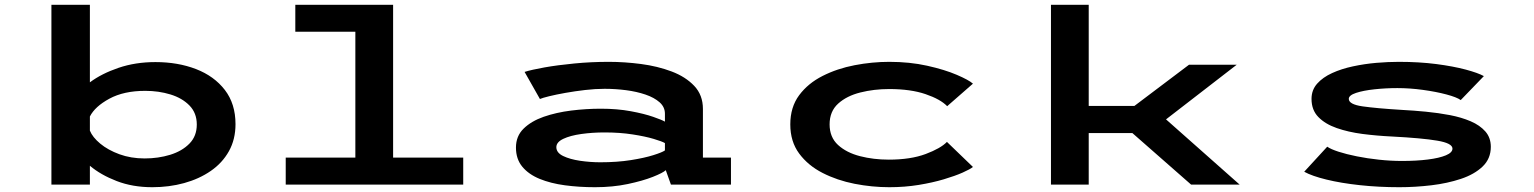

<svg xmlns="http://www.w3.org/2000/svg" viewBox="-20 -770 6400 801"><path d="M194.5 0V-750H355V-426.5Q404 -463 474.5 -487Q545 -511 628.5 -511Q722 -511 797.8 -481.8Q873.5 -452.5 918 -394.8Q962.5 -337 962.5 -252Q962.5 -188.5 935 -139.2Q907.5 -90 859.2 -56.8Q811 -23.5 748.2 -6.2Q685.5 11 615.5 11Q533 11 466.5 -14.8Q400 -40.5 355 -78.5V0ZM586 -391Q496.5 -391 436.2 -358.2Q376 -325.5 355 -284V-225Q366 -197.5 398.2 -170.8Q430.5 -144 478.2 -126.5Q526 -109 583.5 -109Q640 -109 689.8 -124.2Q739.5 -139.5 770.2 -170.8Q801 -202 801 -250.5Q801 -298.5 770.5 -329.8Q740 -361 691 -376Q642 -391 586 -391Z M1172 0V-112.5H1462.5V-637.5H1212V-750H1620V-112.5H1912.5V0Z M2462 11Q2396 11 2336.5 3Q2277 -5 2231.2 -23.8Q2185.5 -42.5 2159 -74.5Q2132.5 -106.5 2132.5 -154.5Q2132.5 -202 2164.2 -233.2Q2196 -264.5 2248.2 -282.8Q2300.5 -301 2363 -308.8Q2425.5 -316.5 2486.5 -316.5Q2555 -316.5 2611.5 -306Q2668 -295.5 2705.2 -282.5Q2742.5 -269.5 2754 -262.5V-295.5Q2754 -323.5 2731.8 -343.2Q2709.5 -363 2672.8 -375.5Q2636 -388 2591.5 -393.8Q2547 -399.5 2502.5 -399.5Q2463.5 -399.5 2420.8 -394.5Q2378 -389.5 2338.8 -382.5Q2299.5 -375.5 2271 -368.5Q2242.5 -361.5 2232.5 -357L2168.5 -470Q2197 -479 2251.8 -488.8Q2306.5 -498.5 2376.5 -505.2Q2446.5 -512 2520 -512Q2585.5 -512 2654.2 -503Q2723 -494 2781.5 -472Q2840 -450 2876.2 -411.8Q2912.5 -373.5 2912.5 -315.5V-112.5H3029.5V0H2779L2757.5 -60Q2746 -49 2703.8 -32.2Q2661.5 -15.5 2598.8 -2.2Q2536 11 2462 11ZM2484.5 -93Q2554.5 -93 2611.5 -102Q2668.5 -111 2705.8 -122.8Q2743 -134.5 2754 -142.5V-173Q2742.5 -180 2707.2 -190.5Q2672 -201 2619.2 -209.2Q2566.5 -217.5 2502 -217.5Q2451.5 -217.5 2405.2 -211Q2359 -204.5 2330 -190.8Q2301 -177 2301 -156Q2301 -133 2329.2 -119.2Q2357.5 -105.5 2400 -99.2Q2442.5 -93 2484.5 -93Z M3690 11Q3618 11 3545.2 -3.2Q3472.5 -17.5 3411.8 -48.5Q3351 -79.5 3314 -129.5Q3277 -179.5 3277 -251Q3277 -323 3314 -372.8Q3351 -422.5 3411.8 -453.2Q3472.5 -484 3545.5 -498Q3618.5 -512 3690 -512Q3775 -512 3848 -495.8Q3921 -479.5 3971.2 -458Q4021.5 -436.5 4039 -421L3931.5 -327Q3903.5 -356 3841.5 -377.2Q3779.5 -398.5 3689.5 -398.5Q3626 -398.5 3569.2 -384.2Q3512.5 -370 3476.8 -337.8Q3441 -305.5 3441 -251Q3441 -197.5 3476.2 -165.2Q3511.5 -133 3567.8 -118.5Q3624 -104 3688 -104Q3779 -104 3841.8 -127.5Q3904.5 -151 3930.5 -178L4039 -73.5Q4027.5 -64 3996 -50Q3964.5 -36 3917.5 -22Q3870.5 -8 3812.5 1.5Q3754.5 11 3690 11Z M4364.5 0V-750H4522V-328H4712.5L4940.5 -500H5139.5L4844.5 -272L5151.5 0H4949L4704 -215H4522V0Z M5818 11Q5732 11 5653.2 2.5Q5574.5 -6 5514 -20.8Q5453.5 -35.5 5421 -53.5L5517 -158Q5532 -147.5 5564.5 -137Q5597 -126.5 5640.5 -117.8Q5684 -109 5732.8 -103.8Q5781.5 -98.5 5829 -98.5Q5889 -98.5 5936.8 -104.5Q5984.5 -110.5 6012 -122Q6039.5 -133.5 6039.5 -150Q6039.5 -172.5 5976 -183.2Q5912.5 -194 5786.5 -200.5Q5723.5 -203.5 5664 -211.2Q5604.5 -219 5556.5 -235.8Q5508.5 -252.5 5480 -281.8Q5451.5 -311 5451.5 -357.5Q5451.5 -394.5 5475 -421Q5498.5 -447.5 5537.5 -465.2Q5576.5 -483 5624.5 -493.2Q5672.5 -503.5 5722 -507.8Q5771.5 -512 5815.5 -512Q5900.5 -512 5971.8 -502.8Q6043 -493.5 6094.5 -479.8Q6146 -466 6170.5 -452.5L6074 -352.5Q6057.5 -364.5 6014.2 -376Q5971 -387.5 5916.2 -395Q5861.5 -402.5 5809.5 -402.5Q5761.5 -402.5 5714.8 -397.5Q5668 -392.5 5637.5 -382.5Q5607 -372.5 5607 -357.5Q5607 -334.5 5664.8 -326.2Q5722.5 -318 5829 -311.5Q5877 -309 5928.8 -304Q5980.5 -299 6028.8 -289.8Q6077 -280.5 6115.5 -264Q6154 -247.5 6176.8 -221.5Q6199.5 -195.5 6199.5 -157.5Q6199.5 -108 6165.2 -75.2Q6131 -42.5 6074.8 -23.8Q6018.5 -5 5951.2 3Q5884 11 5818 11Z"/></svg>

Font: Trispace Expanded SemiBold
Style: Regular
Weight: 600
Width: 7
Designer: Tyler Finck
Foundry: Etcetera Type Company
Version: Version 1.210; ttfautohint (v1.8.3)